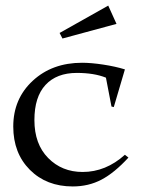

<svg xmlns="http://www.w3.org/2000/svg" viewBox="-20 -652 507 692"><path d="M442.9 -84Q392.6 -29.3 345.9 -4.6Q299.3 20 242.2 20Q147.5 20 87.6 -40Q27.8 -100.1 27.8 -195.8Q27.8 -295.9 97.9 -360.8Q168 -425.8 275.9 -425.8Q308.6 -425.8 352.1 -419.2Q395.5 -412.6 430.2 -401.9L390.1 -266.1L381.8 -268.1L361.8 -372.1Q319.3 -389.2 256.8 -389.2Q184.1 -389.2 144 -345.9Q104 -302.7 104 -219.2Q104 -132.8 153.6 -82.5Q203.1 -32.2 277.8 -32.2Q361.3 -32.2 430.2 -94.2ZM194.8 -533.2 370.1 -631.8 399.9 -565.9 205.1 -513.2Z"/></svg>

Font: Halibut
Style: Regular
Weight: 400
Designer: Matteo Maggi
Foundry: Collletttivo
Version: Version 3.080 | FøM Fix